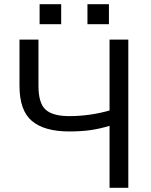

<svg xmlns="http://www.w3.org/2000/svg" viewBox="-20 -901 724 921"><path d="M273.5 -785H170V-881H273.5ZM502.5 -785H399.5V-881H502.5ZM595.5 0H505.5V-297.5Q458 -283 413.8 -276.8Q369.5 -270.5 312 -270.5Q192.5 -270.5 133 -320.8Q73.5 -371 73.5 -489.5V-711H164.5V-489.5Q164.5 -406 198.8 -375Q233 -344 312 -344Q410.5 -344 505.5 -371V-711H595.5Z"/></svg>

Font: Roberto Sans
Style: Regular
Weight: 400
Designer: Google (font) & Cristiano Sobral (main changes)
Version: Version 1.500; ttfautohint (v1.8.4.7-5d5b-dirty)